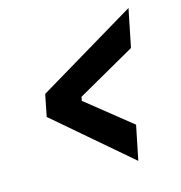

<svg xmlns="http://www.w3.org/2000/svg" viewBox="-93 -684 727 772"><g transform="rotate(-15 270.0 -298.0)"><path d="M79 -262 97 -353 510 -600 478 -442 235 -304 232 -288 418 -139 389 4Z"/></g></svg>

Font: IBM Plex Sans Cond
Style: Bold Italic
Weight: 700
Width: 3
Italic angle: -11°
Designer: Mike Abbink, Paul van der Laan, Pieter van Rosmalen
Foundry: Bold Monday
Version: Version 1.3